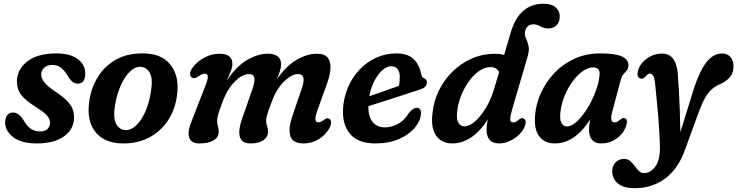

<svg xmlns="http://www.w3.org/2000/svg" viewBox="-20 -744 3878 1010"><path d="M191.5 -52.5Q216.5 -52.5 230 -65.8Q243.5 -79 243.5 -98Q243 -116.5 229 -134Q215 -151.5 169 -181Q113 -216 90.8 -245.5Q68.5 -275 69 -318Q70 -379 123.8 -421Q177.5 -463 276.5 -463Q350.5 -463 389.5 -433Q428.5 -403 428.5 -358Q428.5 -304 389.5 -304Q374.5 -304 362.2 -313Q350 -322 335.5 -346Q319.5 -373 300.5 -387.8Q281.5 -402.5 255.5 -402.5Q228 -402.5 212.2 -387.5Q196.5 -372.5 196.5 -350.5Q197 -333 211.8 -312.8Q226.5 -292.5 269.5 -263Q312 -235 334 -212Q356 -189 363.2 -166.8Q370.5 -144.5 369 -119.5Q367 -62 315.2 -25.8Q263.5 10.5 174.5 10.5Q91 10.5 49 -22.8Q7 -56 7 -100Q7.5 -125 18.5 -138.5Q29.5 -152 48 -152Q65.5 -152 79.2 -140.8Q93 -129.5 106 -108.5Q123.5 -77 144.8 -64.8Q166 -52.5 191.5 -52.5Z M738 -463Q834.5 -460.5 879.2 -400.5Q924 -340.5 911.5 -246Q902 -167.5 862.8 -109Q823.5 -50.5 761.2 -19Q699 12.5 620 10.5Q526.5 7.5 481 -51Q435.5 -109.5 449 -206.5Q458 -278 493.5 -337Q529 -396 590.2 -430.5Q651.5 -465 738 -463ZM641 -59.5Q668 -58.5 694.8 -82.8Q721.5 -107 742.8 -152.8Q764 -198.5 773.5 -260Q785.5 -328 768.5 -359.5Q751.5 -391 719.5 -392.5Q690 -394 662.2 -366.2Q634.5 -338.5 614 -291.8Q593.5 -245 585 -189Q574 -122.5 591.2 -91.8Q608.5 -61 641 -59.5Z M1251.5 -113.5 1309.5 -280.5Q1335.5 -354.5 1290 -354.5Q1254 -354.5 1213.8 -313.5Q1173.5 -272.5 1148 -201Q1133 -160.5 1127.5 -141.8Q1122 -123 1122 -109Q1122 -94.5 1126.2 -81Q1130.5 -67.5 1130.5 -51Q1130.5 -22 1103.8 -5.8Q1077 10.5 1028 10.5Q984 10.5 974.8 -22.2Q965.5 -55 990 -112L1059.5 -290.5Q1074.5 -327.5 1073.2 -342Q1072 -356.5 1056.5 -356.5Q1042.5 -356.5 1019.5 -339.5Q1003.5 -329.5 993 -334.5Q982 -338 980.2 -352.2Q978.5 -366.5 989.5 -383Q1012.5 -418 1052.8 -439.8Q1093 -461.5 1134 -461.5Q1202.5 -461.5 1202.5 -408Q1202.5 -389.5 1193.5 -367.8Q1184.5 -346 1172.5 -319.5Q1224 -396.5 1280.8 -429Q1337.5 -461.5 1389 -461.5Q1424 -461.5 1441.5 -446.8Q1459 -432 1458.5 -406Q1458.5 -388 1452 -368.2Q1445.5 -348.5 1436 -326Q1485 -397.5 1540.8 -429.5Q1596.5 -461.5 1647 -461.5Q1688 -461.5 1704.5 -439.8Q1721 -418 1718.2 -381.8Q1715.5 -345.5 1699.5 -302L1649.5 -163Q1626.5 -100.5 1654 -100.5Q1661.5 -100.5 1669 -103.8Q1676.5 -107 1687.5 -116Q1701.5 -125.5 1710.5 -120Q1719.5 -116.5 1721.5 -103.2Q1723.5 -90 1713 -70Q1693.5 -35 1657.5 -12.2Q1621.5 10.5 1577.5 10.5Q1518.5 10.5 1507.2 -28.8Q1496 -68 1516.5 -129L1568 -280Q1593.5 -354.5 1548 -354.5Q1513 -354.5 1471.5 -312.5Q1430 -270.5 1403.5 -192.5Q1389.5 -155.5 1384.8 -138.2Q1380 -121 1380 -110Q1380 -94.5 1385 -81Q1390 -67.5 1390 -51.5Q1389.5 -22.5 1365 -6Q1340.5 10.5 1298.5 10.5Q1265 10.5 1251.2 -6.2Q1237.5 -23 1238.8 -51.2Q1240 -79.5 1251.5 -113.5Z M2194.5 -145.5Q2192 -109 2162.8 -73Q2133.5 -37 2080.5 -13.2Q2027.5 10.5 1954 10.5Q1863.5 10.5 1821.8 -39.5Q1780 -89.5 1784.5 -170Q1787.5 -230 1810 -283Q1832.5 -336 1870.2 -376.5Q1908 -417 1957.8 -440Q2007.5 -463 2065 -463Q2125.5 -463 2156.2 -432.8Q2187 -402.5 2195 -355.5Q2199.5 -336 2209.5 -332.5Q2225 -328.5 2225.5 -312Q2226 -299 2217.2 -288.8Q2208.5 -278.5 2186 -272Q2151 -260.5 2102.8 -244.8Q2054.5 -229 2005 -213.2Q1955.5 -197.5 1917.5 -185.5Q1917 -130 1940.5 -102Q1964 -74 2005.5 -74Q2041 -74 2075 -93Q2109 -112 2131.5 -150.5Q2156 -179 2175 -177Q2186 -176 2190.8 -167Q2195.5 -158 2194.5 -145.5ZM2037.5 -395.5Q2014.5 -395.5 1991.2 -374.8Q1968 -354 1949.5 -318.5Q1931 -283 1923 -238Q1959.5 -250.5 2002.5 -265.2Q2045.5 -280 2078.5 -292.5Q2083 -312 2083 -341.5Q2083 -366 2071.2 -380.8Q2059.5 -395.5 2037.5 -395.5Z M2737.5 -72.5Q2720.5 -37 2682 -13.2Q2643.5 10.5 2606.5 10.5Q2539.5 10.5 2539.5 -62Q2539.5 -85 2546 -116Q2505.5 -52 2457.8 -20.8Q2410 10.5 2359.5 10.5Q2303.5 10.5 2274.2 -30.5Q2245 -71.5 2255.5 -152Q2261.5 -212 2288.5 -267.5Q2315.5 -323 2359.8 -366.8Q2404 -410.5 2461.2 -435.8Q2518.5 -461 2585 -461Q2610.5 -461 2632 -455L2666.5 -572Q2689.5 -650.5 2733.2 -687.5Q2777 -724.5 2839 -724.5Q2881.5 -724.5 2903 -705Q2924.5 -685.5 2924.5 -659.5Q2924.5 -629 2908.2 -611.8Q2892 -594.5 2865.5 -594.5Q2841.5 -594.5 2823 -605.2Q2804.5 -616 2784.5 -616Q2766.5 -616 2755.2 -604.5Q2744 -593 2741.5 -575.5Q2739.5 -558 2747.2 -541.5Q2755 -525 2760.2 -503Q2765.5 -481 2755.5 -446.5L2675.5 -173.5Q2664 -133.5 2664 -116.8Q2664 -100 2679.5 -100Q2693.5 -100 2711 -116Q2717 -120.5 2723 -122.2Q2729 -124 2734 -120.5Q2755 -112 2737.5 -72.5ZM2384 -145.5Q2381.5 -112.5 2392.8 -96Q2404 -79.5 2423.5 -79.5Q2450 -79.5 2480.2 -106.5Q2510.5 -133.5 2537 -178.2Q2563.5 -223 2579 -275.5L2605.5 -364.5Q2593 -391 2559.5 -391Q2529 -391 2498.8 -369.5Q2468.5 -348 2443.5 -312Q2418.5 -276 2402.5 -232.5Q2386.5 -189 2384 -145.5Z M3200 -153.5Q3186 -100 3212.5 -100Q3221 -100 3228.2 -104.2Q3235.5 -108.5 3245 -116.5Q3257 -126 3266.5 -122Q3286.5 -116 3271.5 -75Q3256 -36.5 3220.8 -13Q3185.5 10.5 3141 10.5Q3111 10.5 3094.8 -8Q3078.5 -26.5 3078.5 -60Q3078.5 -72 3079.8 -85.2Q3081 -98.5 3084 -115.5Q3004.5 10.5 2897.5 10.5Q2846 10.5 2817 -26.5Q2788 -63.5 2795 -139.5Q2799.5 -197 2825.2 -254.2Q2851 -311.5 2895.2 -358.8Q2939.5 -406 3000.8 -434.5Q3062 -463 3138.5 -463Q3220.5 -463 3254.5 -445.5Q3288.5 -428 3285.5 -397.5Q3284 -381.5 3276.2 -372.2Q3268.5 -363 3259.8 -353.5Q3251 -344 3246.5 -328ZM2928 -154Q2923.5 -114.5 2933.5 -96.8Q2943.5 -79 2962 -79Q2987.5 -79 3016.2 -106.2Q3045 -133.5 3071 -176.2Q3097 -219 3114.2 -265.8Q3131.5 -312.5 3134 -352Q3137 -389.5 3100.5 -389.5Q3073 -389.5 3044.5 -369Q3016 -348.5 2991.2 -314.5Q2966.5 -280.5 2949.5 -238.5Q2932.5 -196.5 2928 -154Z M3631 -281Q3661 -371 3696.2 -416.8Q3731.5 -462.5 3778.5 -462.5Q3807 -462.5 3822.8 -444Q3838.5 -425.5 3838.5 -395.5Q3838.5 -362 3821.2 -340.2Q3804 -318.5 3769.5 -302Q3745 -292 3725.8 -275.8Q3706.5 -259.5 3690 -231Q3673.5 -202.5 3656 -155L3585.5 38Q3549.5 142.5 3480.2 194.2Q3411 246 3318 246Q3260 246 3230.2 221Q3200.5 196 3200.5 155.5Q3200.5 128.5 3218 110.2Q3235.5 92 3263.5 92Q3282 92 3295 103.2Q3308 114.5 3318.8 129.2Q3329.5 144 3341 155.2Q3352.5 166.5 3368.5 166.5Q3401 166.5 3426 133.8Q3451 101 3451.5 37.5Q3451.5 9.5 3449.2 -33.8Q3447 -77 3443 -126.2Q3439 -175.5 3434.2 -223.5Q3429.5 -271.5 3425.5 -310.5Q3422.5 -335.5 3415.5 -346.2Q3408.5 -357 3399.5 -357Q3388 -357 3375.5 -341Q3362 -325.5 3346 -332Q3337.5 -335 3334.5 -346.5Q3331.5 -358 3338.5 -379.5Q3349.5 -412.5 3384.2 -437.2Q3419 -462 3464 -462Q3498 -462 3518.8 -437.5Q3539.5 -413 3545 -361Q3548 -324.5 3551 -273.8Q3554 -223 3556 -165Q3558 -107 3559 -49Z"/></svg>

Font: Fraunces 72pt SuperSoft SemiBold
Style: Italic
Weight: 600
Italic angle: -16°
Version: Version 1.000;[b76b70a41]